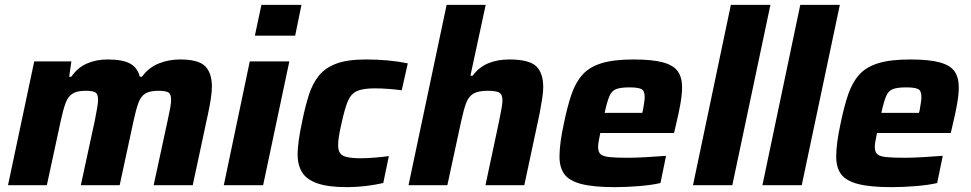

<svg xmlns="http://www.w3.org/2000/svg" viewBox="-20 -763 4001 791"><path d="M13 0 121 -510H274L265 -447H274Q300 -485 338.5 -501.5Q377 -518 422 -518Q487 -518 517 -500.5Q547 -483 556 -447H565Q593 -485 634 -501.5Q675 -518 722 -518Q798 -518 825.5 -490Q853 -462 853 -406Q853 -386 848.5 -356Q844 -326 837 -294L774 0H613L671 -268Q677 -295 681 -317Q685 -339 685 -351Q685 -376 673 -382.5Q661 -389 633 -389Q597 -389 578.5 -377.5Q560 -366 550 -338.5Q540 -311 530 -264L473 0H313L371 -268Q376 -295 380 -317Q384 -339 384 -351Q384 -376 372.5 -382.5Q361 -389 333 -389Q297 -389 278.5 -377Q260 -365 250 -338Q240 -311 230 -264L173 0Z M1030 -616 1057 -743H1222L1196 -616ZM902 0 1009 -510H1172L1064 0Z M1410 8Q1331 8 1286.5 -8Q1242 -24 1224 -54Q1206 -84 1206 -128Q1206 -150 1211 -186Q1216 -222 1225 -263Q1237 -323 1252 -370.5Q1267 -418 1293.5 -451Q1320 -484 1366 -501Q1412 -518 1487 -518Q1582 -518 1660 -502L1635 -391Q1615 -394 1583.5 -396.5Q1552 -399 1524 -399Q1476 -399 1451 -388Q1426 -377 1413 -346Q1400 -315 1387 -255Q1380 -225 1376.5 -203Q1373 -181 1373 -165Q1373 -132 1393.5 -121.5Q1414 -111 1464 -111Q1489 -111 1522 -113.5Q1555 -116 1582 -120L1559 -9Q1524 -1 1485.5 3.5Q1447 8 1410 8Z M1663 0 1820 -743H1981L1918 -451H1927Q1954 -487 1992 -502.5Q2030 -518 2078 -518Q2160 -518 2189 -490Q2218 -462 2218 -404Q2218 -385 2213.5 -355.5Q2209 -326 2203 -295L2140 0H1980L2037 -268Q2042 -294 2046 -315.5Q2050 -337 2050 -349Q2050 -375 2036 -382Q2022 -389 1989 -389Q1950 -389 1930 -377Q1910 -365 1900 -337.5Q1890 -310 1880 -264L1823 0Z M2513 8Q2425 8 2375 -5Q2325 -18 2305 -45.5Q2285 -73 2285 -118Q2285 -145 2289.5 -179Q2294 -213 2303 -254Q2317 -323 2334 -373Q2351 -423 2379.5 -455Q2408 -487 2458 -502.5Q2508 -518 2590 -518Q2668 -518 2711.5 -506Q2755 -494 2772.5 -469Q2790 -444 2790 -403Q2790 -374 2783 -334.5Q2776 -295 2766 -254L2757 -215H2453Q2450 -200 2447 -184Q2444 -168 2444 -158Q2444 -138 2453.5 -128.5Q2463 -119 2489.5 -116Q2516 -113 2567 -113Q2597 -113 2641 -115.5Q2685 -118 2724 -121L2701 -9Q2668 -1 2615 3.5Q2562 8 2513 8ZM2471 -298H2626L2629 -310Q2632 -328 2634 -341Q2636 -354 2636 -364Q2636 -390 2621.5 -396.5Q2607 -403 2573 -403Q2537 -403 2518.5 -396Q2500 -389 2490.5 -366.5Q2481 -344 2471 -298Z M2835 0 2991 -743H3154L2997 0Z M3121 0 3277 -743H3440L3283 0Z M3653 8Q3565 8 3515 -5Q3465 -18 3445 -45.5Q3425 -73 3425 -118Q3425 -145 3429.5 -179Q3434 -213 3443 -254Q3457 -323 3474 -373Q3491 -423 3519.5 -455Q3548 -487 3598 -502.5Q3648 -518 3730 -518Q3808 -518 3851.5 -506Q3895 -494 3912.5 -469Q3930 -444 3930 -403Q3930 -374 3923 -334.5Q3916 -295 3906 -254L3897 -215H3593Q3590 -200 3587 -184Q3584 -168 3584 -158Q3584 -138 3593.5 -128.5Q3603 -119 3629.5 -116Q3656 -113 3707 -113Q3737 -113 3781 -115.5Q3825 -118 3864 -121L3841 -9Q3808 -1 3755 3.5Q3702 8 3653 8ZM3611 -298H3766L3769 -310Q3772 -328 3774 -341Q3776 -354 3776 -364Q3776 -390 3761.5 -396.5Q3747 -403 3713 -403Q3677 -403 3658.5 -396Q3640 -389 3630.5 -366.5Q3621 -344 3611 -298Z"/></svg>

Font: Saira
Style: Bold Italic
Weight: 700
Italic angle: -12°
Designer: Hector Gatti with collaboration of the Omnibus-Type team
Foundry: Omnibus-Type
Version: Version 1.100; ttfautohint (v1.8.3)